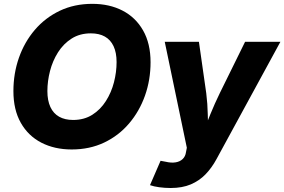

<svg xmlns="http://www.w3.org/2000/svg" viewBox="-20 -757 1458 985"><path d="M347.7 9.8Q259.8 9.8 192.1 -25.1Q124.5 -60.1 86.7 -127Q48.8 -193.8 48.8 -289.6Q48.8 -379.9 77.1 -460.7Q105.5 -541.5 158.7 -603.8Q211.9 -666 286.6 -701.7Q361.3 -737.3 453.6 -737.3Q541.5 -737.3 608.6 -702.6Q675.8 -668 714.1 -600.8Q752.4 -533.7 752.4 -437.5Q752.4 -347.2 723.9 -266.6Q695.3 -186 642.1 -123.5Q588.9 -61 514.4 -25.6Q439.9 9.8 347.7 9.8ZM355 -141.6Q411.6 -141.6 453.6 -168.2Q495.6 -194.8 523.4 -238.8Q551.3 -282.7 564.7 -335Q578.1 -387.2 578.1 -438.5Q578.1 -486.8 562.7 -519.8Q547.4 -552.7 518.1 -569.3Q488.8 -585.9 446.3 -585.9Q389.6 -585.9 347.7 -559.3Q305.7 -532.7 277.8 -488.8Q250 -444.8 236.6 -392.8Q223.1 -340.8 223.1 -289.6Q223.1 -241.2 238.5 -208Q253.9 -174.8 283.4 -158.2Q313 -141.6 355 -141.6ZM749.5 192.9 803.7 67.9 830.1 72.8Q858.4 79.6 880.9 75.9Q903.3 72.3 917.2 58.8Q931.2 45.4 934.1 23.9L938.5 1L825.2 -542.5H1000.5L1038.1 -278.8Q1044.9 -224.6 1045.9 -170.2Q1046.9 -115.7 1049.8 -54.2H1013.7Q1036.6 -115.7 1059.1 -170.7Q1081.5 -225.6 1107.4 -278.8L1237.3 -542.5H1418.5L1090.8 59.1Q1066.9 103.5 1034.7 137Q1002.4 170.4 958.7 189Q915 207.5 855.5 207.5Q825.2 207.5 796.9 203.6Q768.6 199.7 749.5 192.9Z"/></svg>

Font: Inter 16pt ExtraBold
Style: Italic
Weight: 800
Italic angle: -9.3988°
Version: Version 4.001;git-66647c0bb